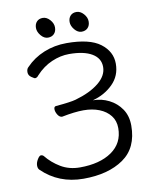

<svg xmlns="http://www.w3.org/2000/svg" viewBox="-95 -939 818 1028"><g transform="rotate(-10 313.5 -425.0)"><path d="M267 -45Q375 -45 440 -90Q505 -135 505 -217Q505 -257 483 -285Q461 -313 423.5 -328Q386 -343 338 -343Q290 -343 220 -329Q206 -329 196 -345Q186 -361 186 -375.5Q186 -390 197 -391Q278 -398 306 -406Q387 -429 434.5 -467.5Q482 -506 482 -553.5Q482 -601 438 -627Q394 -653 314 -653Q267 -653 219.5 -632.5Q172 -612 133 -570Q124 -557 112 -557Q110 -557 94 -567.5Q78 -578 78 -596Q78 -614 89 -623Q130 -666 187.5 -689.5Q245 -713 311 -713Q436 -713 494 -669Q552 -625 552 -559Q552 -493 507 -448.5Q462 -404 397 -387Q443 -387 484 -366.5Q525 -346 550.5 -308.5Q576 -271 576 -218Q576 -97 493 -39.5Q410 18 275.5 18Q141 18 50 -71Q42 -79 42 -94.5Q42 -110 52.5 -127.5Q63 -145 71.5 -145Q80 -145 86 -139Q118 -99 163.5 -72Q209 -45 267 -45ZM252.5 -772Q240 -759 219 -759Q198 -759 181 -779.5Q164 -800 164 -821Q164 -842 176 -855Q188 -868 209 -868Q230 -868 247.5 -848.5Q265 -829 265 -807Q265 -785 252.5 -772ZM435.5 -772Q423 -759 402 -759Q381 -759 364 -779.5Q347 -800 347 -821Q347 -842 359 -855Q371 -868 392 -868Q413 -868 430.5 -848.5Q448 -829 448 -807Q448 -785 435.5 -772Z"/></g></svg>

Font: LXGW WenKai TC
Style: Regular
Weight: 400
Designer: LXGW / Fontworks Inc.
Foundry: LXGW / Fontworks Inc.
Version: Version 1.330